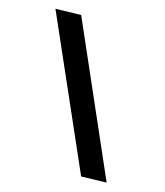

<svg xmlns="http://www.w3.org/2000/svg" viewBox="-106 -783 741 864"><g transform="rotate(15 264.0 -351.0)"><path d="M471 -3 353 0 46 -699 165 -702Z"/></g></svg>

Font: TypoPRO Titillium Maps
Style: 800 wt
Weight: 800
Designer: Campivisivi
Foundry: Accademia di Belle Arti di Urbino and students of MA course of Visual design
Version: Version 001.001